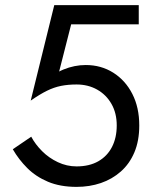

<svg xmlns="http://www.w3.org/2000/svg" viewBox="-20 -720 604 750"><path d="M524 -230Q524 -300 497 -353Q470 -406 422.5 -436Q375 -466 315 -466Q271 -466 228 -448.5Q185 -431 150 -393L100 -327Q136 -352 163.5 -365.5Q191 -379 218.5 -384.5Q246 -390 279 -390Q324 -390 359.5 -370Q395 -350 415.5 -314Q436 -278 436 -230Q436 -182 417.5 -146Q399 -110 364 -90Q329 -70 279 -70Q241 -70 206 -86.5Q171 -103 144.5 -129.5Q118 -156 102 -186L30 -137Q53 -97 86.5 -63.5Q120 -30 167.5 -10Q215 10 279 10Q330 10 374 -5Q418 -20 452 -50Q486 -80 505 -125Q524 -170 524 -230ZM258 -625H522V-700H192L100 -327L205 -417Z"/></svg>

Font: Jost* Book
Style: Regular
Weight: 400
Version: Version 3.000